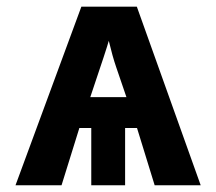

<svg xmlns="http://www.w3.org/2000/svg" viewBox="-20 -548 640 568"><path d="M250 -169.4H214.8L162.1 0H25.9L220.7 -528.3H384.8L573.7 0H437.5L385.3 -169.4H350.1V0H250ZM247.1 -260.7H354Q334.5 -318.4 323.7 -349.4Q313 -380.4 301.8 -427.2Q297.9 -411.1 247.1 -260.7Z"/></svg>

Font: Liberation Mono
Style: Bold
Weight: 700
Monospace: yes
Designer: Steve Matteson
Foundry: Ascender Corporation
Version: Version 2.1.5